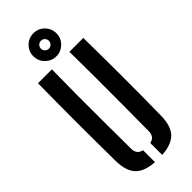

<svg xmlns="http://www.w3.org/2000/svg" viewBox="-324 -1068 1119 1119"><g transform="rotate(-45 235.0 -509.0)"><path d="M48.5 -160Q46.5 -320 46.5 -480.2Q46.5 -640.5 48.5 -800H163Q161.5 -693.5 161 -583.8Q160.5 -474 161.2 -364.2Q162 -254.5 162.5 -148Q162.5 -123.5 172.8 -109.8Q183 -96 205.5 -91V7.5Q123 2 86.2 -37.5Q49.5 -77 48.5 -160ZM265 7.5V-91Q287.5 -96 297.5 -110Q307.5 -124 307.5 -148Q308 -254.5 308.8 -364.2Q309.5 -474 309.2 -583.8Q309 -693.5 307.5 -800H422Q424 -640.5 424.2 -480.2Q424.5 -320 422 -160Q421 -77 384.2 -37.5Q347.5 2 265 7.5ZM235.5 -835Q196.5 -835 168.5 -863Q140.5 -891 140.5 -930Q140.5 -969.5 168.5 -997.2Q196.5 -1025 235.5 -1025Q275 -1025 302.8 -997.2Q330.5 -969.5 330.5 -930Q330.5 -891 302.5 -863Q274.5 -835 235.5 -835ZM235.5 -897.5Q249.5 -897.5 259 -907.2Q268.5 -917 268.5 -930Q268.5 -944 258.8 -953.5Q249 -963 235.5 -963Q222.5 -963 212.8 -953.5Q203 -944 203 -930Q203 -917 212.5 -907.2Q222 -897.5 235.5 -897.5Z"/></g></svg>

Font: Big Shoulders Stencil Text Thin
Style: Bold
Weight: 700
Version: Version 2.001